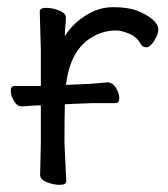

<svg xmlns="http://www.w3.org/2000/svg" viewBox="-20 -506 470 536"><path d="M164 -269 233 -272Q256 -274 280 -276H281Q294 -276 303.5 -261Q313 -246 313 -232Q313 -218 302 -218H233L162 -215H161Q160 -174 160 -106L165 0Q165 10 147 10Q129 10 110.5 2.5Q92 -5 92 -18L94 -106V-212Q80 -212 42 -209H41Q28 -209 19 -224Q10 -239 10 -252.5Q10 -266 21 -266H94V-367L91 -474Q91 -484 109 -484Q127 -484 145.5 -476.5Q164 -469 164 -457.5Q164 -446 162.5 -434Q161 -422 161 -405Q181 -438 218 -462Q255 -486 296 -486Q337 -486 363 -476Q389 -466 405.5 -452Q422 -438 422 -424Q422 -410 410.5 -392Q399 -374 388.5 -374Q378 -374 372 -384Q362 -403 340.5 -412Q319 -421 304 -421Q262 -421 226 -395Q175 -358 164 -269Z"/></svg>

Font: QiushuiShotai Bright
Style: Regular
Weight: 400
Designer: Christian Thalmann (Catharsis Fonts)
Version: Version 1.250;